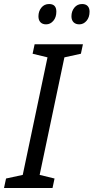

<svg xmlns="http://www.w3.org/2000/svg" viewBox="-56 -934 465 954"><path d="M-26 -47 57 -65 180 -649 106 -667 116 -714H356L346 -667L264 -649L141 -65L215 -47L205 0H-36ZM135 -853Q135 -878 149.5 -896Q164 -914 188 -914Q224 -914 224 -876Q224 -848 209 -830.5Q194 -813 173 -813Q155 -813 145 -823.5Q135 -834 135 -853ZM299 -853Q299 -878 313.5 -896Q328 -914 352 -914Q370 -914 379.5 -904Q389 -894 389 -876Q389 -848 374 -830.5Q359 -813 338 -813Q320 -813 309.5 -823.5Q299 -834 299 -853Z"/></svg>

Font: Noto Sans UI Narrow
Style: Italic
Weight: 400
Width: 4
Italic angle: -12°
Designer: Monotype Design Team
Foundry: Monotype Imaging Inc.
Version: Version 1.001